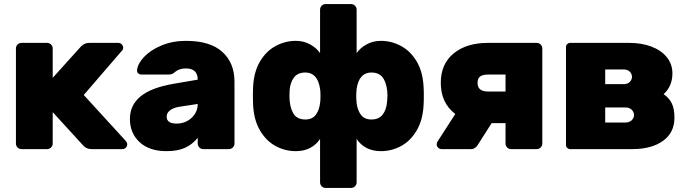

<svg xmlns="http://www.w3.org/2000/svg" viewBox="-20 -730 3359 940"><path d="M377 -503Q394 -520 416 -520H559Q569 -520 576 -513Q583 -506 583 -496Q583 -491 581 -487Q579 -483 572 -476L390 -265L593 -43Q603 -32 603 -24Q603 -14 596 -7Q589 0 579 0H429Q403 0 388 -17L238 -181V-27Q238 -16 230 -8Q222 0 211 0H85Q74 0 66 -8Q58 -16 58 -27V-493Q58 -504 66 -512Q74 -520 85 -520H211Q222 -520 230 -512Q238 -504 238 -493V-349Z M948 -340Q948 -395 890 -395Q857 -395 836 -377Q828 -369 820 -367Q812 -365 800 -365H673Q663 -365 656.5 -371Q650 -377 651 -387Q654 -418 685.5 -451.5Q717 -485 771 -507.5Q825 -530 890 -530Q1009 -530 1068.5 -476Q1128 -422 1128 -330V-27Q1128 -16 1120 -8Q1112 0 1101 0H975Q964 0 956 -8Q948 -16 948 -27V-55Q922 -23 886 -6.5Q850 10 795 10Q711 10 663.5 -34Q616 -78 616 -148Q616 -215 668 -258Q720 -301 831 -320ZM856 -207Q828 -202 812 -189.5Q796 -177 796 -159Q796 -125 844 -125Q888 -125 918 -153Q948 -181 948 -221Z M1218 -261 1219 -301Q1222 -376 1252 -427.5Q1282 -479 1329 -504.5Q1376 -530 1428 -530Q1468 -530 1499.5 -512Q1531 -494 1547 -470V-683Q1547 -694 1555 -702Q1563 -710 1574 -710H1699Q1710 -710 1718 -702Q1726 -694 1726 -683V-470Q1742 -494 1773.5 -512Q1805 -530 1845 -530Q1897 -530 1944 -504.5Q1991 -479 2021 -427.5Q2051 -376 2054 -301Q2055 -291 2055 -261Q2055 -230 2054 -220Q2051 -145 2021 -93Q1991 -41 1944.5 -15.5Q1898 10 1845 10Q1804 10 1774 -6Q1744 -22 1726 -50V163Q1726 174 1718 182Q1710 190 1699 190H1574Q1563 190 1555 182Q1547 174 1547 163V-50Q1529 -22 1499 -6Q1469 10 1428 10Q1375 10 1328.5 -15.5Q1282 -41 1252 -93Q1222 -145 1219 -220ZM1547 -225Q1549 -235 1549 -260Q1549 -285 1547 -295Q1535 -375 1475 -375Q1438 -375 1419.5 -351Q1401 -327 1398 -288Q1397 -278 1397 -260Q1397 -210 1414.5 -177.5Q1432 -145 1475 -145Q1509 -145 1526 -168Q1543 -191 1547 -225ZM1798 -375Q1738 -375 1726 -295Q1724 -275 1724 -260Q1724 -245 1726 -225Q1730 -191 1747 -168Q1764 -145 1798 -145Q1835 -145 1853.5 -169Q1872 -193 1875 -232Q1877 -252 1877 -260Q1877 -310 1859 -342.5Q1841 -375 1798 -375Z M2608 -520Q2619 -520 2627 -512Q2635 -504 2635 -493V-27Q2635 -16 2627 -8Q2619 0 2608 0H2482Q2471 0 2463 -8Q2455 -16 2455 -27V-127H2387L2318 -19Q2314 -12 2305.5 -6Q2297 0 2286 0H2142Q2132 0 2125 -7Q2118 -14 2118 -23Q2118 -31 2122 -37L2209 -172Q2138 -226 2138 -324Q2138 -417 2201 -468.5Q2264 -520 2368 -520ZM2369 -365Q2343 -365 2330.5 -355.5Q2318 -346 2318 -324Q2318 -282 2369 -282H2455V-365Z M2751 -20V-500Q2751 -508 2757 -514Q2763 -520 2771 -520H3062Q3121 -520 3169 -502Q3217 -484 3244.5 -450Q3272 -416 3272 -371Q3272 -308 3229 -269Q3258 -249 3270 -222Q3282 -195 3282 -154Q3282 -80 3225.5 -40Q3169 0 3077 0H2771Q2763 0 2757 -6Q2751 -12 2751 -20ZM2943 -390V-318H3032Q3053 -318 3063.5 -329Q3074 -340 3074 -354Q3074 -368 3063.5 -379Q3053 -390 3032 -390ZM3040 -130Q3061 -130 3072.5 -141Q3084 -152 3084 -167Q3084 -182 3072.5 -193Q3061 -204 3040 -204H2943V-130Z"/></svg>

Font: Rubik
Style: Regular
Weight: 700
Designer: Hubert & Fischer
Foundry: Hubert & Fischer
Version: Version 1.100